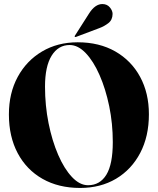

<svg xmlns="http://www.w3.org/2000/svg" viewBox="-20 -919 780 949"><path d="M364 -710Q470.5 -710 549.8 -664.8Q629 -619.5 672.5 -539.2Q716 -459 716 -354Q716 -245 673 -163Q630 -81 553.5 -35.5Q477 10 376 10Q269.5 10 190.2 -35Q111 -80 67.5 -161.8Q24 -243.5 24 -353.5Q24 -458.5 67.5 -538.8Q111 -619 187.8 -664.5Q264.5 -710 364 -710ZM537.5 -217Q537.5 -308.5 519.8 -394.2Q502 -480 472 -548.2Q442 -616.5 403.8 -656.5Q365.5 -696.5 324.5 -696.5Q268 -696.5 235.2 -643.8Q202.5 -591 202.5 -491Q202.5 -397.5 220 -310.2Q237.5 -223 267.5 -153.8Q297.5 -84.5 335.8 -44Q374 -3.5 415 -3.5Q474 -3.5 505.8 -55.5Q537.5 -107.5 537.5 -217ZM420 -852Q450 -899.5 487 -899Q510 -898.5 523.2 -882.2Q536.5 -866 536.5 -850Q536 -820.5 515.8 -804.8Q495.5 -789 471 -780L355.5 -736.5Q351 -735 349.5 -737.5Q348 -740 350.5 -743Z"/></svg>

Font: Fraunces 144pt S000
Style: Bold
Weight: 700
Version: Version 1.000; ttfautohint (v1.8.3)